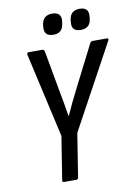

<svg xmlns="http://www.w3.org/2000/svg" viewBox="-91 -880 667 939"><g transform="rotate(-10 242.5 -410.5)"><path d="M150 0Q140 0 142 -10L176 -224L81 -644Q79 -655 91 -655H157Q165 -655 168 -645L205 -440Q211 -409 216.5 -378Q222 -347 227 -315H229Q257 -378 288 -438L393 -645Q398 -655 406 -655H477Q488 -655 483 -644L255 -225L221 -10Q219 0 211 0ZM360 -718Q312 -718 318 -765L319 -775Q325 -821 371 -821Q418 -821 413 -775L412 -765Q407 -718 360 -718ZM224 -718Q176 -718 181 -765L182 -775Q189 -821 234 -821Q282 -821 277 -775L275 -765Q270 -718 224 -718Z"/></g></svg>

Font: Sofia Sans Condensed Medium
Style: Italic
Weight: 500
Italic angle: -9°
Designer: Botio Nikoltchev, Ani Petrova
Foundry: lettersoup
Version: Version 4.101; ttfautohint (v1.8.4.7-5d5b)